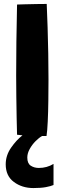

<svg xmlns="http://www.w3.org/2000/svg" viewBox="-20 -681 330 974"><path d="M216 9Q204 9 193.5 9Q178 17.5 160.5 35Q143 52.5 130.8 74.5Q118.5 96.5 118.5 118.5Q118.5 148 136 159.5Q153.5 171 177 171Q218 171 251.5 150.5V257.5Q238 263.5 213.2 268.2Q188.5 273 149.5 273Q92 273 50.5 242.2Q9 211.5 9 152.5Q9 107.5 36.2 68.2Q63.5 29 94 5.5Q78.5 4 66.5 2.5Q65.5 -30 64.5 -80.8Q63.5 -131.5 62.8 -189Q62 -246.5 62 -298.5Q62 -459.5 66.5 -658Q77.5 -658.5 106 -659.2Q134.5 -660 166 -660.5Q197.5 -661 217 -661Q219.5 -607.5 221.5 -542.2Q223.5 -477 224.8 -408.8Q226 -340.5 226 -278.5Q226 -227 225.2 -170Q224.5 -113 222.2 -64.5Q220 -16 216 9Z"/></svg>

Font: Grandstander
Style: Bold
Weight: 700
Designer: Tyler Finck
Foundry: Etcetera Type Co
Version: Version 1.200; ttfautohint (v1.8.3)